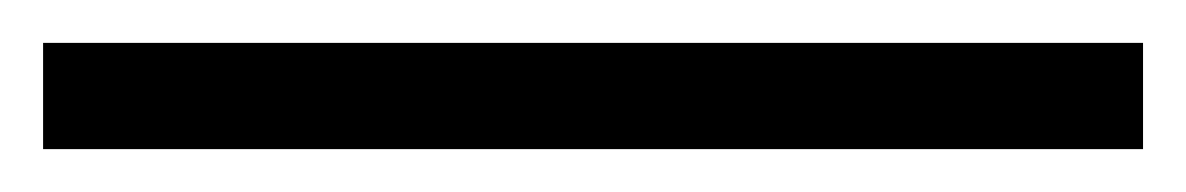

<svg xmlns="http://www.w3.org/2000/svg" viewBox="-28 59 556 90"><path d="M-7.8 128.9V79.1H507.8V128.9Z"/></svg>

Font: Liberation Serif
Style: Regular
Weight: 400
Designer: Steve Matteson
Foundry: Ascender Corporation
Version: Version 2.1.5